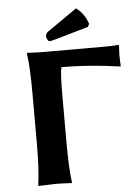

<svg xmlns="http://www.w3.org/2000/svg" viewBox="-57 -888 678 935"><g transform="rotate(-5 281.5 -420.0)"><path d="M350.1 -842.8Q390.1 -814.9 407.2 -762.2L399.9 -748L248 -704.1Q217.3 -695.3 209 -694.8Q203.1 -694.8 198 -703.9Q192.9 -712.9 192.9 -720.2Q192.9 -734.4 208 -744.1ZM247.1 -435.1V-200.2Q247.1 -66.4 256.8 0L255.9 2.9Q208 0 172.9 0L94.2 2.9L91.8 0Q103 -78.1 103 -200.2V-444.8Q103 -577.6 92.8 -645L94.2 -647.9Q143.1 -645 176.8 -645H481Q517.1 -645 541 -647.9L543 -645Q541 -617.2 541 -603Q541 -562 543 -545.9L541 -542Q389.2 -564 254.9 -564Q247.1 -537.1 247.1 -435.1Z"/></g></svg>

Font: Linux Biolinum O
Style: Bold
Weight: 700
Designer: Philipp H. Poll
Foundry: Philipp H. Poll
Version: Version 1.3.2